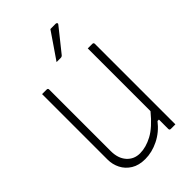

<svg xmlns="http://www.w3.org/2000/svg" viewBox="-281 -1042 1162 1162"><g transform="rotate(-45 300.0 -461.5)"><path d="M241 20Q187 20 150.5 -2.5Q114 -25 95.5 -61.5Q77 -98 77 -139V-700H116Q127 -700 127 -689V-162Q127 -100 159.5 -63.5Q192 -27 243 -27Q294 -27 349.5 -56.5Q405 -86 468 -163V-700H507Q518 -700 518 -689V0H479Q468 0 468 -11V-91H456Q414 -37 356.5 -8.5Q299 20 241 20ZM391 -943H437Q443 -943 446 -938Q449 -933 444 -928Q420 -898 404.5 -878.5Q389 -859 372.5 -838.5Q356 -818 328 -783Q322 -775 311 -775H276Q307 -820 333 -858Q359 -896 391 -943Z"/></g></svg>

Font: Recursive Mn Lnr St Lt
Style: Regular
Weight: 300
Monospace: yes
Version: Version 1.079;hotconv 1.0.112;makeotfexe 2.5.65598; ttfautoh